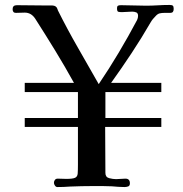

<svg xmlns="http://www.w3.org/2000/svg" viewBox="-20 -754 740 776"><path d="M682 -718Q682 -702 669 -702Q656 -702 645 -702Q634 -702 625.5 -700Q617 -698 609 -689Q603 -683 598 -677Q593 -671 589 -664Q552 -600 512 -539.5Q472 -479 429 -419H632V-382H406V-277H632V-241H405L406 -55Q406 -38 421 -34Q436 -30 449 -30Q459 -30 468 -31Q477 -32 487 -32Q505 -32 505 -13Q505 -3 498 -0.5Q491 2 483 2Q470 2 457.5 1Q445 0 432 -1Q413 -2 394 -2Q375 -2 356 -2Q333 -2 309.5 -1.5Q286 -1 263 0Q250 1 237.5 1.5Q225 2 212 2Q206 2 202 -4Q198 -10 198 -15Q198 -22 202 -27Q206 -32 213 -32Q222 -32 230.5 -31.5Q239 -31 248 -31Q274 -31 283.5 -35.5Q293 -40 294 -52.5Q295 -65 295 -88V-241H80V-277H295V-382H80V-419H279Q242 -486 202.5 -550.5Q163 -615 122 -679Q106 -703 80 -703Q71 -703 62 -702.5Q53 -702 44 -702Q31 -702 31 -717Q31 -733 48 -733Q74 -733 100 -732.5Q126 -732 151 -732Q160 -732 169 -732Q178 -732 188 -732Q194 -732 199.5 -730.5Q205 -729 209 -724Q211 -721 212 -718Q213 -715 214 -712Q252 -636 294.5 -562Q337 -488 379 -414Q421 -476 460 -541.5Q499 -607 534 -673Q536 -677 537 -681.5Q538 -686 538 -690Q538 -701 530.5 -704Q523 -707 514 -707Q504 -707 494 -706Q484 -705 473 -705Q463 -705 458 -706.5Q453 -708 453 -720Q453 -729 457 -731Q461 -733 469 -733Q494 -733 519.5 -732Q545 -731 570 -731Q594 -731 617.5 -732.5Q641 -734 665 -734Q675 -734 678.5 -731Q682 -728 682 -718Z"/></svg>

Font: Kaisei Opti Medium
Style: Regular
Weight: 500
Designer: Font-Kai, 金井和夫
Foundry: KAZUO KANAI
Version: Version 5.003